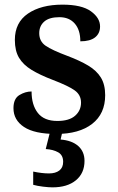

<svg xmlns="http://www.w3.org/2000/svg" viewBox="-20 -567 509 827"><path d="M222 10Q129 10 83.5 -20Q38 -50 38 -101Q38 -142 63.5 -157.5Q89 -173 116 -173Q116 -115 143 -80.5Q170 -46 227 -46Q278 -46 303.5 -68.5Q329 -91 329 -125Q329 -158 302 -177.5Q275 -197 207 -223Q152 -244 116 -266Q80 -288 62 -318Q44 -348 44 -395Q44 -470 100.5 -508.5Q157 -547 249 -547Q332 -547 371.5 -518.5Q411 -490 411 -453Q411 -423 389.5 -406Q368 -389 326 -389Q326 -438 302 -465.5Q278 -493 236 -493Q192 -493 170.5 -474Q149 -455 149 -424Q149 -389 176.5 -370Q204 -351 271 -326Q324 -306 360 -284.5Q396 -263 414.5 -233Q433 -203 433 -157Q433 -77 377 -33.5Q321 10 222 10ZM206 240Q190 240 165.5 237Q141 234 123 229V172Q161 180 191 180Q219 180 235.5 167.5Q252 155 252 130Q252 101 230.5 89Q209 77 177 75L198 -9H251L241 34Q290 38 317 62Q344 86 344 126Q344 179 307 209.5Q270 240 206 240Z"/></svg>

Font: Noto Serif Malayalam SemiBold
Style: Regular
Weight: 600
Designer: Indian type Foundry, Jelle Bosma, Monotype Design Team
Foundry: Monotype Imaging Inc.
Version: Version 2.104; ttfautohint (v1.8.4.7-5d5b)